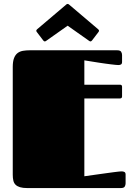

<svg xmlns="http://www.w3.org/2000/svg" viewBox="-20 -957 679 977"><path d="M409.2 -456.1V-60.1Q456.5 -66.9 496.1 -72.3Q512.7 -74.7 529.5 -76.9Q546.4 -79.1 560.5 -81.1Q574.7 -83 585 -84Q595.2 -85 599.1 -85Q607.4 -85 613.3 -81.8Q619.1 -78.6 619.1 -68.8V-23.9Q619.1 -15.1 614.7 -7.6Q610.4 0 593.8 0H119.1Q96.2 0 81.8 -4.4Q67.4 -8.8 59.1 -17.1Q50.8 -25.4 47.9 -38.1Q44.9 -50.8 44.9 -67.9V-616.2Q44.9 -644 51.3 -660.9Q57.6 -677.7 69.3 -686.8Q81.1 -695.8 97.4 -698.5Q113.8 -701.2 133.8 -701.2H575.2Q591.8 -701.2 596.4 -693.6Q601.1 -686 601.1 -676.8V-642.1Q601.1 -632.3 595.9 -629.2Q590.8 -626 582.5 -626Q577.6 -626 567.6 -627Q557.6 -627.9 544.4 -629.6Q531.2 -631.3 516.1 -633.3Q501 -635.3 485.8 -637.7Q450.7 -643.1 409.2 -649.9V-525.9H590.8Q601.1 -525.9 601.1 -515.6V-466.8Q601.1 -456.1 590.8 -456.1ZM324.2 -826.2 214.8 -749Q212.9 -748 211.4 -747.1Q210 -746.1 208.5 -746.1Q203.6 -746.1 200.2 -751L167.5 -793.9Q164.6 -797.4 164.6 -800.8Q164.6 -804.2 168.9 -808.1L317.4 -934.1Q318.8 -935.1 320.3 -936Q321.8 -937 324.2 -937Q326.7 -937 328.1 -936Q329.6 -935.1 331.1 -934.1L479.5 -808.1Q483.9 -804.2 483.9 -800.8Q483.9 -797.4 481 -793.9L448.2 -751Q444.3 -746.1 439.9 -746.1Q438.5 -746.1 437 -747.1Q435.5 -748 433.6 -749Z"/></svg>

Font: Fascinate
Style: Regular
Weight: 900
Designer: Astigmatic (AOETI)
Foundry: Astigmatic (AOETI)
Version: Version 1.000